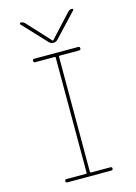

<svg xmlns="http://www.w3.org/2000/svg" viewBox="-139 -1023 778 1096"><g transform="rotate(-15 250.0 -475.0)"><path d="M262.7 -710Q257.8 -710 257.8 -705.1V-25.4Q257.8 -20.5 262.7 -19.5H377.9Q387.7 -19.5 387.7 -9.8Q387.7 0 377.9 0H118.2Q108.4 0 108.4 -9.8Q108.4 -19.5 118.2 -19.5H233.4Q238.3 -19.5 238.3 -25.4V-705.1Q238.3 -710 233.4 -710H118.2Q108.4 -710 108.4 -720.2Q108.4 -730.5 118.2 -730.5H377.9Q387.7 -730.5 387.7 -720.2Q387.7 -710 377.9 -710ZM222.7 -800.8 91.8 -940.4Q89.8 -943.4 91.3 -946.8Q92.8 -950.2 96.7 -950.2Q109.4 -950.2 120.1 -940.4L246.1 -803.7H248H250L376 -940.4Q385.7 -950.2 399.4 -950.2Q403.3 -950.2 405.3 -946.8Q407.2 -943.4 404.3 -940.4L273.4 -800.8Q262.7 -790 248 -790Q233.4 -790 222.7 -800.8Z"/></g></svg>

Font: Rounded-X Mgen+ 1mn thin
Style: Regular
Weight: 100
Designer: [Source Han Sans]
Ryoko NISHIZUKA  (kana & ideographs); Paul D. Hunt (Latin, Greek & Cyrillic); Wenlong ZHANG  (bopomofo
Version: Version 1.059.20150602